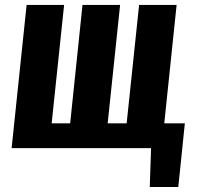

<svg xmlns="http://www.w3.org/2000/svg" viewBox="-20 -598 812 775"><path d="M584.5 156.7 589.8 0H26.9L87.4 -578.1H238.8L188.5 -100.1H263.2L313 -578.1H464.8L414.6 -100.1H491.2L541.5 -578.1H692.9L643.1 -100.1H726.1L699.7 156.7Z"/></svg>

Font: Oswald
Style: Bold
Weight: 700
Designer: Vernon Adams
Foundry: Vernon Adams
Version: 3.0; ttfautohint (v0.94.23-7a4d-dirty) -l 8 -r 50 -G 200 -x 